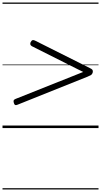

<svg xmlns="http://www.w3.org/2000/svg" viewBox="-20 -1018 803 1526"><path d="M120 -186Q108 -181 101.5 -183Q95 -185 91 -197Q86 -211 88.5 -219Q91 -227 104 -232L641 -446L233 -651Q223 -657 221 -665Q219 -673 224 -684Q231 -697 239.5 -699Q248 -701 259 -695L694 -477Q710 -470 715 -462.5Q720 -455 717 -442Q713 -428 704.5 -422.5Q696 -417 677 -409ZM0 478H763V488H0ZM0 -20H763V0H0ZM0 -505H763V-500H0ZM0 -998H763V-988H0Z"/></svg>

Font: Playwrite AU SA Guides
Style: Regular
Weight: 400
Designer: Veronika Burian, José Scaglione
Foundry: TypeTogether
Version: Version 1.003